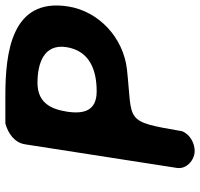

<svg xmlns="http://www.w3.org/2000/svg" viewBox="-35 -712 747 717"><g transform="rotate(-90 338.5 -353.5)"><path d="M236 -707C199 -697 164 -673 158 -633L70 -67C64 -30 100 0 133 0C162 0 195 -17 207 -47C245 -267 240 -231 439 -253C557 -267 655 -358 673 -473C706 -684 501 -707 339 -707ZM280 -477C290 -541 316 -587 388 -587C459 -587 534 -564 521 -479C507 -391 434 -366 356 -366C285 -366 270 -411 280 -477Z"/></g></svg>

Font: Asimov Print
Style: Regular
Weight: 500
Designer: Google
Version: Version 2.000980: 2014